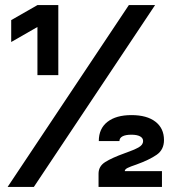

<svg xmlns="http://www.w3.org/2000/svg" viewBox="-20 -734 683 754"><path d="M24 -569V-655L127 -714H209V-439H127V-628ZM113 0H10L486 -714H589ZM469 -132Q506 -145 524 -155Q542 -165 542 -180Q542 -192 530 -198.5Q518 -205 496 -205Q473 -205 461 -198.5Q449 -192 449 -180H368Q368 -229 402 -255.5Q436 -282 496 -282Q557 -282 590.5 -256Q624 -230 624 -184Q624 -146 595 -126Q566 -106 516 -88Q492 -80 481 -74.5Q470 -69 470 -62H616V0H367V-52Q367 -81 393 -97.5Q419 -114 469 -132Z"/></svg>

Font: Non Bureau Extended
Style: Bold
Weight: 700
Width: 7
Designer: Jona Saucedo
Foundry: Non Foundry
Version: Version 1.000; ttfautohint (v1.8.4)